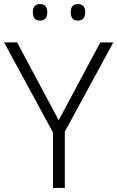

<svg xmlns="http://www.w3.org/2000/svg" viewBox="-20 -988 576 942"><path d="M268 -398 472 -780H536L298 -342V-66H240V-338L0 -780H64ZM141 -928Q141 -968 176 -968Q212 -968 212 -928Q212 -887 176 -887Q141 -887 141 -928ZM327 -928Q327 -968 362 -968Q398 -968 398 -928Q398 -887 362 -887Q327 -887 327 -928Z"/></svg>

Font: Noto Sans Malayalam UI Light
Style: Regular
Weight: 300
Designer: Jelle Bosma - Monotype Design Team
Foundry: Monotype Imaging Inc.
Version: Version 2.104; ttfautohint (v1.8.4.7-5d5b)